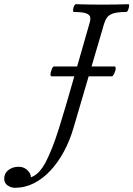

<svg xmlns="http://www.w3.org/2000/svg" viewBox="-199 -688 634 913"><path d="M-128 205Q-146 205 -162.5 194Q-179 183 -179 162Q-179 136 -159 120.5Q-139 105 -110 105Q-86 105 -69 121Q-52 137 -52 155Q-13 142 18 83.5Q49 25 80.5 -75Q112 -175 150 -310L226 -575Q232 -594 230 -606Q228 -618 210.5 -624.5Q193 -631 152 -631Q148 -631 148.5 -640.5Q149 -650 153 -659Q157 -668 162 -668Q194 -667 225 -666.5Q256 -666 287 -666Q318 -666 349 -666.5Q380 -667 411 -668Q416 -668 415 -659Q414 -650 410 -640.5Q406 -631 401 -631Q361 -631 340.5 -624.5Q320 -618 311 -606Q302 -594 296 -575L150 -78Q133 -20 105.5 31.5Q78 83 42 122Q6 161 -37 183Q-80 205 -128 205ZM47 -325Q41 -325 41 -334Q41 -342 46.5 -357Q52 -372 58 -372H346Q351 -372 351 -362Q351 -353 344.5 -339Q338 -325 333 -325Z"/></svg>

Font: Junicode VF
Style: Italic
Weight: 400
Italic angle: -11°
Designer: Peter S. Baker
Version: Version 2.209